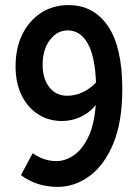

<svg xmlns="http://www.w3.org/2000/svg" viewBox="-20 -721 540 752"><path d="M41 -461Q41 -533 67.5 -586.5Q94 -640 140.5 -670.5Q187 -701 249 -701Q347 -701 403 -618.5Q459 -536 459 -372Q459 -243 423.5 -158Q388 -73 330 -31Q272 11 206 11Q124 11 62 -35L108 -121Q152 -90 201 -90Q235 -90 268 -112Q301 -134 325 -182.5Q349 -231 355 -310Q333 -281 297.5 -264Q262 -247 223 -247Q171 -247 130 -273Q89 -299 65 -347Q41 -395 41 -461ZM147 -467Q147 -412 173.5 -379Q200 -346 243 -346Q276 -346 305.5 -360.5Q335 -375 356 -398Q352 -502 323 -552Q294 -602 245 -602Q204 -602 175.5 -564.5Q147 -527 147 -467Z"/></svg>

Font: Radio Canada Condensed Medium
Style: Regular
Weight: 500
Width: 3
Designer: Charles Daoud, Etienne Aubert Bonn, Alexandre Saumier Demers, Jacques Le Bailly
Foundry: Radio-Canada
Version: Version 2.104; ttfautohint (v1.8.4.7-5d5b);gftools[0.9.28.de